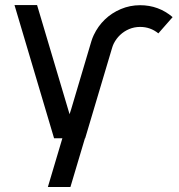

<svg xmlns="http://www.w3.org/2000/svg" viewBox="-20 -542 703 756"><path d="M339.4 -378.4Q343.3 -391.6 349.1 -403.8Q365.7 -439 392.8 -465.1Q419.9 -491.2 455.8 -506.3Q491.7 -521.5 531.7 -521.5Q604.5 -521.5 659.7 -474.6L603.5 -410.6Q572.3 -436 531.7 -436Q508.8 -436 488.5 -427.5Q468.3 -418.9 452.9 -404.3Q437.5 -389.6 427.7 -370.1Q423.8 -361.8 421.4 -353.5L315.4 2.4H314.5L257.3 194.3H168.5L225.6 2.4H192.9L37.1 -522H126L253.9 -92.3L259.8 -110.4Z"/></svg>

Font: Proletarsk
Style: Regular
Weight: 400
Designer: Peter Wiegel, original typeface by Carl Albert Fahrenwaldt 1901
Foundry: Peter Wiegel
Version: Version 1.000 2010 initial release